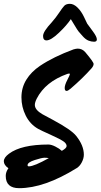

<svg xmlns="http://www.w3.org/2000/svg" viewBox="-45 -962 526 1003"><path d="M400 -690Q444 -638 444 -628Q444 -618 434 -606Q387 -553 324 -499Q310 -487 303 -487Q293 -487 293 -502.5Q293 -518 306.5 -544Q320 -570 320 -574Q320 -578 316.5 -578Q313 -578 307 -576Q192 -535 147 -447Q137 -427 137 -414Q137 -388 177 -365Q183 -361 231 -336Q328 -284 353 -252Q393 -202 393 -154Q393 -135 382.5 -114.5Q372 -94 356 -84Q187 21 55 21Q-15 21 -15 -43Q-15 -64 -1 -83Q-25 -100 -25 -119.5Q-25 -139 2 -159Q66 -207 208 -207Q223 -207 244 -196.5Q265 -186 278 -174Q303 -188 303 -199Q303 -210 290 -221Q271 -235 219.5 -258Q168 -281 154 -289Q112 -313 89.5 -358Q67 -403 67 -453.5Q67 -504 92.5 -545.5Q118 -587 164 -618Q234 -665 339 -704Q353 -708 361 -708Q384 -708 400 -690ZM210 -136Q200 -138 187 -138Q174 -138 136.5 -126Q99 -114 99 -99Q99 -93 106 -93Q133 -93 210 -136ZM461 -756Q461 -744 446.5 -744Q432 -744 417 -750Q402 -756 386.5 -773.5Q371 -791 365.5 -797.5Q360 -804 343 -832.5Q326 -861 325 -862Q304 -830 262.5 -790.5Q221 -751 198 -751Q180 -751 180 -774Q180 -797 225 -845Q247 -870 263.5 -895Q280 -920 290 -931Q300 -942 320 -942Q340 -942 360 -922.5Q380 -903 394.5 -872Q409 -841 410.5 -838.5Q412 -836 423 -821.5Q434 -807 441 -797Q461 -770 461 -756Z"/></svg>

Font: Devonshire
Style: Regular
Weight: 400
Designer: Astigmatic (AOETI)
Foundry: Astigmatic (AOETI)
Version: Version 1.001